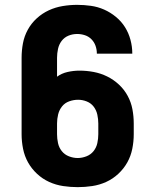

<svg xmlns="http://www.w3.org/2000/svg" viewBox="-20 -763 640 791"><path d="M300 8Q270 8 240 3.5Q210 -1 182.5 -13.5Q155 -26 132.5 -47Q110 -68 95.5 -94Q81 -120 75 -150Q69 -180 69 -210V-525Q69 -555 74.5 -584.5Q80 -614 94.5 -640.5Q109 -667 131.5 -687.5Q154 -708 181 -720.5Q208 -733 238 -738Q268 -743 298 -743Q326 -743 354.5 -739Q383 -735 409 -723.5Q435 -712 457.5 -693.5Q480 -675 495 -651Q510 -627 517.5 -599Q525 -571 525 -543Q525 -543 525 -543Q525 -543 525 -542H379Q379 -542 379 -542.5Q379 -543 379 -543Q379 -559 373.5 -574.5Q368 -590 356.5 -601.5Q345 -613 329.5 -618Q314 -623 298 -623Q279 -623 262 -616Q245 -609 234 -594.5Q223 -580 219 -561.5Q215 -543 215 -525V-447Q234 -461 258.5 -466.5Q283 -472 307 -472Q337 -472 366 -466.5Q395 -461 421.5 -448Q448 -435 470 -414.5Q492 -394 506 -368Q520 -342 525.5 -313Q531 -284 531 -254V-210Q531 -180 525 -150Q519 -120 504.5 -94Q490 -68 467.5 -47Q445 -26 417.5 -13.5Q390 -1 360 3.5Q330 8 300 8ZM300 -112Q318 -112 336 -119Q354 -126 365.5 -140.5Q377 -155 381 -173.5Q385 -192 385 -210V-254Q385 -272 381 -290.5Q377 -309 366 -323.5Q355 -338 337.5 -345Q320 -352 302 -352Q283 -352 265 -345.5Q247 -339 235.5 -324.5Q224 -310 219.5 -291.5Q215 -273 215 -254V-210Q215 -192 219 -173.5Q223 -155 234.5 -140.5Q246 -126 264 -119Q282 -112 300 -112Z"/></svg>

Font: Iosevka SS04 Heavy Extended
Style: Regular
Weight: 900
Width: 7
Monospace: yes
Designer: Belleve Invis
Foundry: Belleve Invis
Version: Version 19.0.0; ttfautohint (v1.8.4)